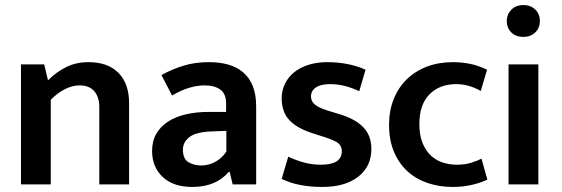

<svg xmlns="http://www.w3.org/2000/svg" viewBox="-20 -730 2225 760"><path d="M181 0H63V-475H155L170 -412Q204 -446 243 -465Q282 -484 330 -484Q407 -484 449 -441.5Q491 -399 491 -321V0H373V-307Q373 -345 353.5 -368.5Q334 -392 295 -392Q266 -392 236 -376.5Q206 -361 181 -335Z M619 -433Q663 -457 708 -470.5Q753 -484 807 -484Q849 -484 883 -474.5Q917 -465 942 -444Q967 -423 980.5 -389.5Q994 -356 994 -308V0H901L889 -50H886Q835 10 741 10Q666 10 624 -29.5Q582 -69 582 -132Q582 -172 599 -201Q616 -230 645.5 -249Q675 -268 716 -277.5Q757 -287 805 -287H875V-320Q875 -359 852 -375.5Q829 -392 790 -392Q762 -392 730.5 -383Q699 -374 661 -352ZM876 -212 822 -210Q756 -208 730 -187.5Q704 -167 704 -138Q704 -101 726 -88Q748 -75 777 -75Q806 -75 832.5 -89.5Q859 -104 876 -130Z M1402 -369Q1343 -397 1287 -397Q1250 -397 1230.5 -384Q1211 -371 1211 -348Q1211 -329 1227 -315.5Q1243 -302 1291 -288L1321 -279Q1385 -260 1417.5 -227Q1450 -194 1450 -140Q1450 -71 1398 -30.5Q1346 10 1256 10Q1159 10 1095 -22L1121 -110Q1150 -96 1182.5 -87Q1215 -78 1250 -78Q1333 -78 1333 -131Q1333 -155 1313.5 -167Q1294 -179 1247 -193L1216 -203Q1154 -223 1124.5 -255.5Q1095 -288 1095 -341Q1095 -372 1108 -398.5Q1121 -425 1144.5 -444Q1168 -463 1201.5 -473.5Q1235 -484 1276 -484Q1317 -484 1355.5 -476.5Q1394 -469 1427 -454Z M1788 -78Q1820 -78 1844.5 -85.5Q1869 -93 1886 -102L1909 -19Q1887 -8 1851 1Q1815 10 1772 10Q1719 10 1673 -5.5Q1627 -21 1593 -52Q1559 -83 1539.5 -129Q1520 -175 1520 -236Q1520 -292 1538.5 -338Q1557 -384 1590.5 -416.5Q1624 -449 1670.5 -466.5Q1717 -484 1773 -484Q1804 -484 1837 -478Q1870 -472 1908 -454L1883 -370Q1860 -383 1836 -390Q1812 -397 1786 -397Q1720 -397 1680 -356.5Q1640 -316 1640 -239Q1640 -194 1653 -163Q1666 -132 1687 -113Q1708 -94 1734.5 -86Q1761 -78 1788 -78Z M1993 0V-475H2111V0ZM2052 -584Q2021 -584 2003.5 -602Q1986 -620 1986 -647Q1986 -673 2004 -691.5Q2022 -710 2052 -710Q2081 -710 2099 -692Q2117 -674 2117 -647Q2117 -620 2099 -602Q2081 -584 2052 -584Z"/></svg>

Font: Mukta SemiBold
Style: Regular
Weight: 600
Designer: Girish Dalvi and Yashodeep Gholap
Foundry: Ek Type
Version: Version 2.538;PS 1.002;hotconv 16.6.51;makeotf.lib2.5.65220;